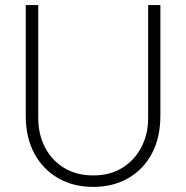

<svg xmlns="http://www.w3.org/2000/svg" viewBox="-20 -720 730 753"><path d="M346 13Q268 13 208.5 -21Q149 -55 115 -117.5Q81 -180 81 -266V-700H130V-256Q130 -194 156 -143Q182 -92 230.5 -62Q279 -32 346 -32Q412 -32 460 -62Q508 -92 534.5 -143Q561 -194 561 -256V-700H609V-266Q609 -180 575.5 -117.5Q542 -55 482.5 -21Q423 13 346 13Z"/></svg>

Font: MuseoModerno ExtraLight
Style: Regular
Weight: 200
Designer: Pablo Cosgaya, Héctor Gatti, Marcela Romero, and the Authors of The MuseoModerno Project.
Foundry: Omnibus-Type Team
Version: Version 1.001